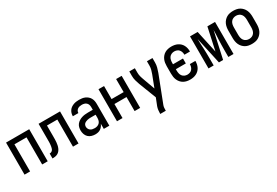

<svg xmlns="http://www.w3.org/2000/svg" viewBox="55 -1506 3890 2698"><g transform="rotate(-30 2000.0 -156.5)"><path d="M62 0V-520H438V0H348V-440H152V0Z M516 0V-80Q529 -80 541.5 -85Q554 -90 562.5 -100Q571 -110 575.5 -123Q580 -136 582.5 -149Q585 -162 586.5 -175.5Q588 -189 589 -202.5Q590 -216 590 -229Q590 -242 590 -256V-520H938V0H848V-440H680V-258Q680 -236 679.5 -214Q679 -192 677 -170Q675 -148 670.5 -126Q666 -104 657.5 -83.5Q649 -63 635 -45.5Q621 -28 601.5 -17.5Q582 -7 560 -3.5Q538 0 516 0Z M1208 8Q1178 8 1148 -1Q1118 -10 1096 -31.5Q1074 -53 1064 -83Q1054 -113 1054 -143Q1054 -169 1060.5 -194.5Q1067 -220 1083 -240Q1099 -260 1121 -274Q1143 -288 1167.5 -296Q1192 -304 1217.5 -307Q1243 -310 1269 -310H1348V-355Q1348 -375 1341.5 -393.5Q1335 -412 1320.5 -425Q1306 -438 1287 -443Q1268 -448 1249 -448Q1231 -448 1214 -444.5Q1197 -441 1182.5 -431.5Q1168 -422 1159 -406.5Q1150 -391 1150 -374V-371H1060V-376Q1060 -399 1067 -421Q1074 -443 1087 -461.5Q1100 -480 1119 -493Q1138 -506 1159.5 -514Q1181 -522 1203.5 -525Q1226 -528 1249 -528Q1273 -528 1297.5 -524.5Q1322 -521 1344 -511.5Q1366 -502 1385 -486Q1404 -470 1416 -449Q1428 -428 1433 -404Q1438 -380 1438 -355V0H1348V-84Q1340 -64 1326 -45.5Q1312 -27 1293.5 -14.5Q1275 -2 1253 3Q1231 8 1208 8ZM1246 -72Q1267 -72 1287.5 -79Q1308 -86 1322.5 -101.5Q1337 -117 1342.5 -138Q1348 -159 1348 -180V-230H1269Q1255 -230 1241 -229Q1227 -228 1214 -224.5Q1201 -221 1188 -215.5Q1175 -210 1164.5 -201Q1154 -192 1149 -179Q1144 -166 1144 -152Q1144 -134 1152.5 -117Q1161 -100 1176 -89.5Q1191 -79 1209 -75.5Q1227 -72 1246 -72Z M1562 0V-520H1652V-308H1848V-520H1938V0H1848V-228H1652V0Z M2140 215V208Q2140 180 2143.5 153Q2147 126 2156 100L2203 -19L2095 -298Q2082 -333 2072 -370.5Q2062 -408 2062 -447V-520H2152V-447Q2152 -431 2154 -415.5Q2156 -400 2160 -385Q2164 -370 2169 -355Q2174 -340 2179 -326L2248 -136L2321 -326Q2332 -355 2340 -385.5Q2348 -416 2348 -447V-520H2438V-447Q2438 -408 2428 -370.5Q2418 -333 2405 -298L2240 129Q2233 148 2231.5 168Q2230 188 2230 208V215Z M2747 8Q2720 8 2693.5 2.5Q2667 -3 2643.5 -16Q2620 -29 2602 -49.5Q2584 -70 2573 -95Q2562 -120 2558 -146.5Q2554 -173 2554 -200V-320Q2554 -347 2558 -373.5Q2562 -400 2573 -425Q2584 -450 2602 -470.5Q2620 -491 2643.5 -504Q2667 -517 2693.5 -522.5Q2720 -528 2747 -528Q2772 -528 2797 -523.5Q2822 -519 2845 -508Q2868 -497 2886.5 -479.5Q2905 -462 2917 -439.5Q2929 -417 2934.5 -392.5Q2940 -368 2940 -342V-336H2850V-340Q2850 -361 2843.5 -381.5Q2837 -402 2823 -418Q2809 -434 2788.5 -441Q2768 -448 2747 -448Q2724 -448 2702 -438Q2680 -428 2666.5 -409Q2653 -390 2648.5 -366.5Q2644 -343 2644 -320V-300H2806V-220H2644V-200Q2644 -177 2648.5 -153.5Q2653 -130 2666.5 -111Q2680 -92 2702 -82Q2724 -72 2747 -72Q2768 -72 2788.5 -79Q2809 -86 2823 -102Q2837 -118 2843.5 -138.5Q2850 -159 2850 -180V-184H2940V-178Q2940 -152 2934.5 -127.5Q2929 -103 2917 -80.5Q2905 -58 2886.5 -40.5Q2868 -23 2845 -12Q2822 -1 2797 3.5Q2772 8 2747 8Z M3047 0V-520H3171L3250 -157L3329 -520H3453V0H3369V-104Q3369 -150 3370 -195.5Q3371 -241 3373 -286L3376 -338Q3377 -362 3378 -385.5Q3379 -409 3379 -433L3284 0H3216L3121 -433Q3121 -409 3122 -385.5Q3123 -362 3124 -338L3127 -286Q3129 -241 3130 -195.5Q3131 -150 3131 -104V0Z M3750 8Q3723 8 3696 3Q3669 -2 3645.5 -15.5Q3622 -29 3603.5 -49.5Q3585 -70 3574 -94.5Q3563 -119 3558.5 -146Q3554 -173 3554 -200V-320Q3554 -347 3558.5 -374Q3563 -401 3574 -425.5Q3585 -450 3603.5 -470.5Q3622 -491 3645.5 -504.5Q3669 -518 3696 -523Q3723 -528 3750 -528Q3777 -528 3804 -523Q3831 -518 3854.5 -504.5Q3878 -491 3896.5 -470.5Q3915 -450 3926 -425.5Q3937 -401 3941.5 -374Q3946 -347 3946 -320V-200Q3946 -173 3941.5 -146Q3937 -119 3926 -94.5Q3915 -70 3896.5 -49.5Q3878 -29 3854.5 -15.5Q3831 -2 3804 3Q3777 8 3750 8ZM3750 -72Q3774 -72 3796 -81.5Q3818 -91 3832 -110Q3846 -129 3851 -152.5Q3856 -176 3856 -200V-320Q3856 -344 3851 -367.5Q3846 -391 3832 -410Q3818 -429 3796 -438.5Q3774 -448 3750 -448Q3726 -448 3704 -438.5Q3682 -429 3668 -410Q3654 -391 3649 -367.5Q3644 -344 3644 -320V-200Q3644 -176 3649 -152.5Q3654 -129 3668 -110Q3682 -91 3704 -81.5Q3726 -72 3750 -72Z"/></g></svg>

Font: Iosevka Term Curly Medium
Style: Regular
Weight: 500
Designer: Belleve Invis
Foundry: Belleve Invis
Version: Version 32.3.0